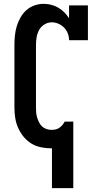

<svg xmlns="http://www.w3.org/2000/svg" viewBox="-20 -763 540 998"><path d="M250 215V8H247Q220 8 193 2.5Q166 -3 143 -17Q120 -31 102.5 -52.5Q85 -74 74 -99Q63 -124 59 -151Q55 -178 55 -205V-530Q55 -554 57.5 -578.5Q60 -603 67 -626.5Q74 -650 86.5 -672Q99 -694 117 -710Q135 -726 158.5 -734.5Q182 -743 207 -743Q227 -743 246.5 -738Q266 -733 283 -723Q300 -713 314 -699Q328 -685 339 -668V-735H437V-554H339Q339 -572 332.5 -589Q326 -606 313.5 -619Q301 -632 284 -639.5Q267 -647 249 -647Q229 -647 211 -636Q193 -625 183.5 -607.5Q174 -590 170.5 -570Q167 -550 167 -530V-205Q167 -192 168 -178.5Q169 -165 173 -152Q177 -139 183 -127Q189 -115 198.5 -106Q208 -97 221 -92.5Q234 -88 247 -88Q258 -88 268 -90Q278 -92 286.5 -97.5Q295 -103 302 -110.5Q309 -118 314 -127L316 -131H361V215Z"/></svg>

Font: Iosevka Curly Slab
Style: Bold
Weight: 700
Monospace: yes
Designer: Belleve Invis
Foundry: Belleve Invis
Version: Version 22.1.2; ttfautohint (v1.8.4)